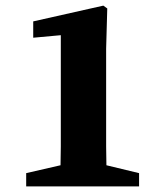

<svg xmlns="http://www.w3.org/2000/svg" viewBox="-20 -662 582 682"><path d="M73 0V-47L195 -75Q196 -108 196 -141.5Q196 -175 196 -208V-537L98 -528V-586L347 -642L361 -632L357 -489V-208Q357 -175 357 -142Q357 -109 358 -75L474 -47V0Z"/></svg>

Font: Source Serif 4
Style: Bold
Weight: 700
Designer: Frank Grießhammer
Foundry: Adobe
Version: Version 4.005;hotconv 1.1.0;makeotfexe 2.6.0